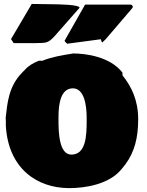

<svg xmlns="http://www.w3.org/2000/svg" viewBox="-20 -966 750 979"><path d="M36.1 -766.6C39.1 -762.7 46.9 -750 49.8 -746.1H156.2C213.9 -748 222.7 -742.2 259.8 -783.2L385.6 -926.3C385.6 -943.4 272.5 -943.8 249 -944.3L141.9 -945.9ZM322.3 -743 494.2 -765.9C497.2 -753.2 499 -750 502 -750L517.6 -764.6C564.2 -818.3 610 -872.8 656.2 -926.8C656.2 -927.7 656.2 -928.7 657.2 -929.7C657.2 -934.6 654.3 -941.4 647.5 -942.4H413.8L309.1 -757.9C310.9 -752.5 319.5 -747.2 322.3 -743ZM9.8 -353.5V-324.2C22.5 -107.4 168 -6.8 333 -6.8C416 -6.8 538.1 -26.4 600.6 -104.5L620.1 -128.9C665 -190.4 684.6 -261.7 684.6 -357.4C684.6 -454.1 651.4 -523.4 604.5 -582V-595.7C541 -677.7 416 -693.4 353.5 -693.4C294.8 -684.1 242 -675.2 196.3 -656.2H177.7C149.4 -644.5 126 -631.8 106.4 -609.4L94.7 -597.7C23.4 -526.4 17.6 -440.4 8.8 -364.3ZM278.3 -349.6V-371.1C278.3 -437.5 290 -515.6 351.6 -515.6C410.2 -515.6 421.9 -426.8 421.9 -367.2V-349.6C421.9 -272.5 418 -177.7 343.8 -177.7C281.2 -177.7 278.3 -292 278.3 -349.6Z"/></svg>

Font: Bowlby One SC
Style: Regular
Weight: 400
Width: 1
Version: Version 1.2